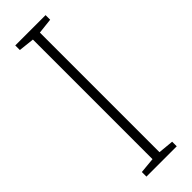

<svg xmlns="http://www.w3.org/2000/svg" viewBox="-244 -726 739 739"><g transform="rotate(-45 125.5 -357.0)"><path d="M208 0V-25L145 -31V-682L208 -689V-714H43V-689L107 -682V-31L43 -25V0Z"/></g></svg>

Font: Noto Sans Gurmukhi UI Condensed ExtraLight
Style: Regular
Weight: 200
Width: 3
Designer: Jelle Bosma - Monotype Design Team
Foundry: Monotype Imaging Inc.
Version: Version 2.004